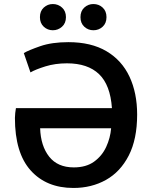

<svg xmlns="http://www.w3.org/2000/svg" viewBox="-20 -918 755 952"><path d="M344 14Q210 14 132 -73Q54 -160 54 -333Q54 -342 55.5 -357.5Q57 -373 59 -382H535Q527 -497 471 -550.5Q415 -604 312 -604Q254 -604 205.5 -589Q157 -574 131 -559L98 -655Q122 -669 179.5 -689Q237 -709 319 -709Q432 -709 508 -664Q584 -619 622 -538Q660 -457 660 -350Q660 -228 618.5 -147Q577 -66 505.5 -26Q434 14 344 14ZM346 -88Q407 -88 446.5 -116.5Q486 -145 506.5 -189.5Q527 -234 531 -282H179Q182 -194 224 -141Q266 -88 346 -88ZM443 -768Q417 -768 398 -785.5Q379 -803 379 -833Q379 -863 398 -880.5Q417 -898 443 -898Q470 -898 489 -880.5Q508 -863 508 -833Q508 -803 489 -785.5Q470 -768 443 -768ZM242 -768Q216 -768 197 -785.5Q178 -803 178 -833Q178 -863 197 -880.5Q216 -898 242 -898Q268 -898 287.5 -880.5Q307 -863 307 -833Q307 -803 287.5 -785.5Q268 -768 242 -768Z"/></svg>

Font: Ubuntu Sans SemiBold
Style: Regular
Weight: 600
Designer: Dalton Maag Ltd
Foundry: Dalton Maag Ltd
Version: Version 1.006; ttfautohint (v1.8.4.7-5d5b)